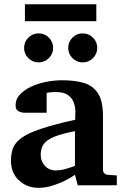

<svg xmlns="http://www.w3.org/2000/svg" viewBox="-20 -882 593 914"><path d="M536.1 0H350.1L336.9 -49.8Q318.4 -36.6 289.8 -22.2Q261.2 -7.8 228.3 2.2Q195.3 12.2 163.1 12.2Q108.9 12.2 70.6 -22.9Q32.2 -58.1 32.2 -117.2Q32.2 -150.9 42 -177Q51.8 -203.1 82 -225.3Q112.3 -247.6 173.6 -268.3Q234.9 -289.1 337.9 -312Q337.9 -320.3 338.4 -331.8Q338.9 -343.3 338.9 -351.1Q338.9 -370.1 332 -391.6Q325.2 -413.1 305.2 -428.5Q285.2 -443.8 245.1 -443.8Q230 -443.8 218.8 -442.4Q207.5 -440.9 202.1 -439.9V-345.2H99.1Q84.5 -345.2 69.3 -351.8Q54.2 -358.4 54.2 -380.9Q54.2 -408.7 73.7 -430.7Q93.3 -452.6 125.7 -468.3Q158.2 -483.9 197.8 -491.9Q237.3 -500 276.9 -500Q334.5 -500 377.9 -487.5Q421.4 -475.1 445.8 -438.7Q470.2 -402.3 470.2 -330.1V-73.2Q470.2 -64 476.6 -57.4Q482.9 -50.8 492.2 -49.8L536.1 -46.9ZM336.9 -92.8V-257.8Q272.5 -245.1 237.1 -230.5Q201.7 -215.8 187.7 -195.6Q173.8 -175.3 173.8 -145Q173.8 -114.3 193.8 -92.5Q213.9 -70.8 245.1 -70.8Q268.6 -70.8 294.9 -78.4Q321.3 -85.9 336.9 -92.8ZM442.9 -653.8Q442.9 -625.5 422.6 -605.2Q402.3 -585 373.5 -585Q345.2 -585 325 -605.2Q304.7 -625.5 304.7 -653.8Q304.7 -682.6 325 -702.9Q345.2 -723.1 373.5 -723.1Q402.3 -723.1 422.6 -702.9Q442.9 -682.6 442.9 -653.8ZM232.9 -653.8Q232.9 -625.5 212.6 -605.2Q192.4 -585 163.6 -585Q135.3 -585 115 -605.2Q94.7 -625.5 94.7 -653.8Q94.7 -682.6 115 -702.9Q135.3 -723.1 163.6 -723.1Q192.4 -723.1 212.6 -702.9Q232.9 -682.6 232.9 -653.8ZM438.5 -781.2H98.6V-861.8H438.5Z"/></svg>

Font: Charis
Style: Bold
Weight: 700
Designer: Walt Agee, Miriam Martin, Annie Olsen, Victor Gaultney, Lorna Priest, Alan Ward, Bob Hallissy, Martin Hosken, Sharon Cor
Foundry: SIL Global
Version: Version 7.000